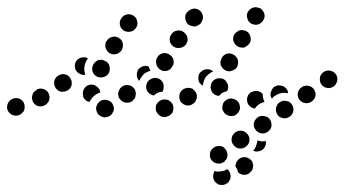

<svg xmlns="http://www.w3.org/2000/svg" viewBox="-36 -302 980 546"><path d="M610 179Q617 184 619 193Q621 201 618 209Q616 213 613 217Q609 220 605 222Q600 224 595 224Q590 224 586 223L585 222Q576 218 572 209Q568 199 572 190Q572 188 573 187Q574 186 574 184Q579 186 584 186Q593 186 603 183Q606 181 610 179ZM639 155Q646 146 656 145Q666 144 674 150Q678 153 681 157Q683 162 684 167Q684 172 683 176Q682 181 679 185H678Q672 194 662 195Q652 196 643 190Q643 189 642 189Q642 188 641 188Q640 184 639 181Q637 176 634 172Q633 167 635 163Q636 158 639 155ZM604 121Q601 117 597 115Q592 113 587 113Q582 113 577 115Q573 116 569 120Q561 127 561 137Q560 148 567 155Q571 159 575 161Q580 163 585 163Q590 164 594 162Q599 160 603 157V156Q611 149 611 139Q611 129 604 121ZM695 104Q693 113 688 122Q686 124 684 126Q684 126 684 126Q685 127 685 127Q694 131 704 127Q714 124 718 114Q720 110 720 107Q721 103 720 99Q711 101 702 99Q699 98 696 97Q696 101 695 104ZM669 81Q666 77 662 74Q658 71 653 70Q648 69 643 70Q638 71 634 74Q625 80 623 90Q621 101 627 109Q633 118 643 120Q653 122 662 116Q671 110 673 100Q675 89 669 81ZM732 38Q729 34 725 31Q720 29 716 28Q711 27 706 28Q701 29 697 31V32Q688 38 686 48Q684 58 690 66Q693 71 697 73Q701 76 706 77Q711 78 716 77Q721 76 725 73Q734 67 736 57Q737 47 732 38ZM794 -5Q791 -9 787 -12Q783 -14 778 -15Q773 -16 768 -15Q764 -14 759 -11Q751 -5 749 5Q747 15 753 24Q755 28 760 31Q764 33 769 34Q774 35 778 34Q783 33 787 30H788Q796 24 798 14Q800 4 794 -5ZM285 17Q288 13 288 8Q288 3 286 -2Q283 -12 273 -16Q264 -20 254 -17Q244 -13 240 -4Q235 5 239 15Q242 25 252 29Q261 34 271 30Q276 28 280 25Q283 22 285 17ZM449 24Q453 21 455 17Q457 12 457 7Q458 -3 451 -11Q444 -19 434 -19Q429 -20 424 -18Q419 -16 415 -13Q412 -10 409 -5Q407 -1 407 4Q406 14 413 22Q420 30 430 31H431Q436 31 440 29Q445 28 449 24ZM646 9Q647 4 646 -1Q645 -6 643 -10Q640 -14 636 -17Q632 -20 627 -21Q617 -24 608 -18Q599 -13 597 -3Q596 2 596 7Q597 12 600 16Q602 20 606 23Q610 26 615 27Q626 30 634 25Q643 19 646 9ZM28 18Q32 15 33 10Q35 5 34 0Q34 -10 26 -17Q18 -24 8 -23Q-2 -22 -9 -15Q-16 -7 -16 3Q-16 13 -8 20Q-1 27 10 27Q10 27 11 27Q16 27 21 24Q25 22 28 18ZM670 -5Q665 -14 667 -24Q669 -34 678 -40H679Q683 -42 688 -43Q693 -44 698 -43Q701 -42 705 -40Q708 -38 711 -35Q711 -26 714 -17Q715 -15 716 -13Q716 -12 716 -12Q716 -12 716 -12Q713 -11 710 -10Q701 -7 694 0Q691 3 689 7Q688 6 687 6Q686 6 685 6Q681 5 677 2Q673 -1 670 -5ZM104 -18Q105 -23 105 -27Q104 -32 102 -37Q97 -46 87 -49Q77 -52 68 -47V-46Q58 -41 56 -31Q53 -22 58 -12Q63 -3 73 0Q83 2 92 -3Q96 -5 99 -9Q103 -13 104 -18ZM524 -25Q524 -30 523 -35Q521 -40 518 -43Q515 -47 511 -50Q506 -52 501 -52Q496 -53 492 -51Q487 -50 483 -47Q475 -40 474 -30Q473 -19 479 -11Q482 -8 487 -5Q491 -3 496 -2Q501 -2 506 -3Q511 -5 514 -8H515Q519 -11 521 -16Q523 -20 524 -25ZM861 -29Q862 -34 861 -39Q859 -44 857 -48Q851 -56 841 -58Q830 -60 822 -54Q817 -51 815 -47Q812 -43 811 -38Q810 -33 811 -28Q812 -23 815 -19Q821 -11 831 -9Q841 -7 850 -13Q854 -16 857 -20Q860 -24 861 -29ZM350 -34Q351 -39 349 -43Q348 -48 344 -52Q337 -60 327 -60Q317 -61 309 -54Q305 -51 303 -46Q301 -42 300 -37Q300 -32 301 -27Q303 -22 306 -19Q313 -11 323 -10Q334 -9 342 -16V-17Q346 -20 348 -24Q350 -29 350 -34ZM200 -41Q202 -51 210 -57Q219 -63 229 -61Q234 -60 238 -57Q242 -54 245 -50Q247 -48 248 -45Q249 -42 249 -39Q248 -39 247 -38H246Q238 -35 231 -29Q224 -22 219 -14Q219 -13 219 -12Q214 -13 210 -15Q206 -18 203 -22Q200 -26 200 -31Q199 -36 200 -41ZM736 -44V-45Q738 -49 741 -53Q745 -56 750 -58Q754 -60 759 -59Q764 -59 769 -57Q775 -54 779 -49Q783 -44 783 -37Q783 -37 782 -37Q773 -39 763 -37Q754 -35 747 -30H746Q741 -26 737 -21Q734 -26 733 -33Q733 -39 736 -44ZM566 -42Q564 -46 563 -51Q562 -56 564 -60V-61Q566 -71 575 -76Q584 -81 594 -79Q599 -78 603 -75Q607 -72 609 -67Q612 -63 613 -58Q613 -53 612 -49V-48Q612 -47 611 -46Q611 -44 610 -43Q603 -41 596 -38Q591 -34 586 -29Q585 -29 584 -30Q583 -30 582 -30Q577 -31 573 -34Q569 -37 566 -42ZM380 -60Q382 -71 391 -76Q400 -82 410 -80Q420 -78 426 -69Q431 -61 429 -51V-50Q429 -48 428 -46Q427 -43 426 -41Q421 -41 417 -40Q408 -37 401 -30Q401 -30 400 -30Q400 -31 400 -31Q390 -33 384 -41Q378 -50 380 -60ZM163 -81Q160 -85 156 -88Q152 -90 147 -91Q142 -92 137 -90Q132 -89 128 -86Q120 -80 118 -70Q117 -59 123 -51Q126 -47 130 -44Q134 -42 139 -41Q144 -41 149 -42Q154 -43 158 -46Q167 -52 168 -63Q169 -73 163 -81ZM923 -72Q924 -77 923 -82Q922 -87 919 -91Q913 -99 903 -101Q893 -103 884 -97Q880 -94 877 -90Q874 -86 874 -81Q873 -76 874 -71Q875 -66 878 -62Q883 -54 894 -52Q904 -50 912 -56H913Q917 -59 919 -63Q922 -67 923 -72ZM564 -96Q567 -97 570 -99Q570 -99 570 -99Q570 -99 570 -99Q562 -106 552 -105Q542 -105 535 -97H534Q531 -93 529 -89Q528 -84 528 -79Q528 -74 530 -69Q532 -65 536 -62Q537 -61 538 -60Q539 -59 540 -58Q541 -62 542 -66Q544 -75 549 -83Q555 -90 564 -96ZM359 -107H360Q365 -112 372 -114Q379 -116 386 -113Q387 -113 387 -112Q389 -106 392 -101Q385 -99 378 -95Q370 -90 365 -81Q362 -77 360 -72Q353 -79 353 -89Q353 -99 359 -107ZM227 -99Q229 -94 232 -90Q236 -86 240 -84Q249 -80 259 -83Q269 -86 274 -95V-96Q278 -105 275 -115Q272 -125 262 -129Q253 -134 243 -131Q234 -127 229 -118Q227 -113 226 -108Q226 -103 227 -99ZM199 -139Q191 -138 185 -133Q177 -126 177 -116Q176 -105 183 -98Q186 -94 191 -92Q195 -90 200 -89Q202 -89 203 -89Q205 -89 207 -90Q206 -91 206 -91Q203 -101 204 -111Q205 -120 209 -128Q211 -132 214 -136Q207 -140 199 -139ZM592 -116Q594 -112 597 -108Q601 -104 605 -102Q614 -97 624 -101Q634 -104 639 -113V-114Q641 -118 641 -123Q642 -128 640 -133Q638 -138 635 -141Q632 -145 627 -147Q618 -152 608 -149Q598 -145 594 -136Q592 -131 591 -126Q591 -121 592 -116ZM421 -103Q430 -98 440 -101Q450 -104 454 -114H455Q457 -118 458 -123Q458 -128 457 -133Q455 -138 452 -142Q449 -145 444 -148Q435 -153 425 -150Q415 -147 411 -138L410 -137Q406 -128 409 -118Q412 -108 421 -103ZM275 -151Q284 -146 294 -148Q304 -151 310 -159V-160Q315 -168 313 -179Q311 -189 302 -194Q293 -200 283 -197Q273 -195 268 -186H267Q262 -177 264 -167Q267 -157 275 -151ZM447 -185Q448 -180 451 -176Q454 -172 458 -169Q467 -164 477 -166Q487 -168 493 -176Q496 -181 497 -185Q498 -190 497 -195Q496 -200 493 -204Q490 -208 486 -211Q478 -217 467 -215Q457 -213 451 -204Q448 -200 447 -195Q446 -190 447 -185ZM640 -170Q644 -167 649 -167Q654 -166 659 -167Q663 -169 667 -172Q671 -175 674 -179Q679 -188 676 -198Q674 -208 665 -213Q660 -216 655 -216Q650 -217 646 -216Q641 -214 637 -211Q633 -208 630 -204Q625 -195 628 -185Q631 -175 640 -170ZM316 -215Q325 -210 335 -212Q345 -214 351 -223Q357 -232 354 -242Q352 -252 344 -257Q335 -263 325 -261Q315 -259 309 -250Q303 -241 305 -231Q307 -221 316 -215ZM501 -231Q505 -229 510 -228Q515 -226 520 -227Q525 -228 529 -231Q533 -233 536 -237V-238Q542 -246 541 -256Q539 -267 531 -273Q526 -276 522 -277Q517 -278 512 -277Q507 -276 503 -273Q499 -271 496 -267L495 -266Q489 -258 491 -248Q493 -237 501 -231ZM678 -235Q682 -233 687 -232Q692 -231 696 -232Q701 -233 705 -236Q709 -239 712 -243Q718 -252 716 -262Q713 -272 705 -278Q700 -280 695 -281Q691 -282 686 -281Q681 -280 677 -277Q673 -274 670 -270Q664 -261 667 -251Q669 -241 678 -235Z"/></svg>

Font: FRB American Cursive Guidelines Arrows Dotted Black
Style: Bold Italic
Weight: 900
Italic angle: -25°
Version: Version 2.0;Modular Font Editor K font №1